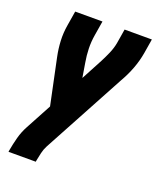

<svg xmlns="http://www.w3.org/2000/svg" viewBox="-136 -609 772 913"><g transform="rotate(20 250.0 -152.5)"><path d="M16 215 17 208Q23 174 32 140Q41 106 58 75L128 -55L79 -288Q71 -326 69 -366Q67 -406 74 -447L86 -520H224L212 -447Q206 -411 207 -376.5Q208 -342 214 -308L226 -235L283 -342Q296 -367 307.5 -393.5Q319 -420 324 -447L336 -520H474L462 -447Q455 -406 440 -366Q425 -326 403 -288L178 129Q168 148 163.5 168Q159 188 155 208L154 215Z"/></g></svg>

Font: Iosevka Term Curly Hv Obl
Style: Regular
Weight: 900
Italic angle: -9°
Designer: Belleve Invis
Foundry: Belleve Invis
Version: Version 32.3.0